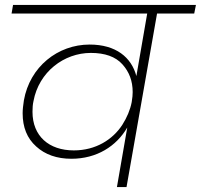

<svg xmlns="http://www.w3.org/2000/svg" viewBox="-20 -760 816 780"><path d="M27 -705H578L534 -451C514 -527 451 -579 344 -579C215 -579 101 -489 77 -352C74 -332 72 -315 72 -300C72 -243 90 -198 127 -165C163 -132 211 -115 270 -115C373 -115 453 -166 497 -242L455 0H494L618 -705H769L776 -740H33ZM112 -306C112 -321 113 -336 116 -349C138 -468 240 -545 349 -545C406 -545 449 -530 477 -499C505 -468 519 -431 519 -386C519 -376 518 -362 515 -345C509 -314 496 -283 477 -253C438 -193 369 -149 280 -149C179 -149 112 -207 112 -306Z"/></svg>

Font: Momo Neue ExtLt
Style: Italic
Weight: 200
Italic angle: -10°
Designer: Ninad Kale (Devanagari), Jonny Pinhorn (Latin)
Foundry: Indian Type Foundry
Version: 4.004